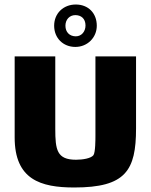

<svg xmlns="http://www.w3.org/2000/svg" viewBox="-20 -820 668 851"><path d="M409 -706C409 -762 371 -800 316 -800C261 -800 220 -761 220 -706C220 -651 260 -612 314 -612C368 -612 409 -654 409 -706ZM359 -707C359 -681 342 -659 316 -659C288 -659 270 -678 270 -706C270 -733 288 -753 314 -753C339 -753 359 -738 359 -707ZM403 -570V-219C403 -202 403 -144 394 -132C383 -118 347 -112 317 -112C232 -112 225 -156 225 -249V-570H45V-211C45 -24 160 11 309 11C537 11 583 -64 583 -251V-570Z"/></svg>

Font: FilmFarsi Display
Style: Regular
Weight: 400
Designer: Borna Izadpanah
Foundry: Borna Izadpanah
Version: Version 1.000;PS 001.000;hotconv 1.0.88;makeotf.lib2.5.64775